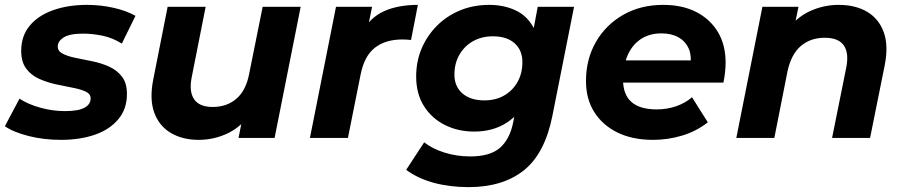

<svg xmlns="http://www.w3.org/2000/svg" viewBox="-35 -566 3714 788"><path d="M215 8Q144 8 81.5 -8Q19 -24 -15 -48L45 -161Q80 -138 130.5 -124Q181 -110 232 -110Q287 -110 312 -124Q337 -138 337 -162Q337 -181 316 -190.5Q295 -200 263 -206Q231 -212 194.5 -220Q158 -228 125.5 -242.5Q93 -257 72.5 -284.5Q52 -312 52 -357Q52 -418 86.5 -460Q121 -502 182.5 -524Q244 -546 322 -546Q378 -546 431 -534Q484 -522 521 -501L465 -387Q427 -411 385.5 -419.5Q344 -428 306 -428Q251 -428 226.5 -412.5Q202 -397 202 -375Q202 -356 222.5 -345.5Q243 -335 275 -328.5Q307 -322 344 -314.5Q381 -307 413 -292.5Q445 -278 465.5 -251.5Q486 -225 486 -180Q486 -119 450.5 -76.5Q415 -34 354 -13Q293 8 215 8Z M780 8Q714 8 666 -20.5Q618 -49 598 -104Q578 -159 594 -240L653 -538H809L752 -250Q740 -191 761.5 -159Q783 -127 838 -127Q896 -127 935.5 -161Q975 -195 988 -265L1043 -538H1199L1092 0H944L974 -152L996 -106Q958 -47 901 -19.5Q844 8 780 8Z M1237 0 1344 -538H1492L1461 -385L1447 -429Q1483 -494 1541 -520Q1599 -546 1680 -546L1652 -402Q1642 -403 1633.5 -403.5Q1625 -404 1616 -404Q1547 -404 1503.5 -370Q1460 -336 1445 -260L1393 0Z M1888 202Q1810 202 1744.5 184Q1679 166 1632 131L1706 18Q1738 44 1788.5 60Q1839 76 1895 76Q1976 76 2016.5 41Q2057 6 2071 -63L2090 -160L2126 -286L2150 -422L2172 -538H2321L2232 -90Q2201 65 2114.5 133.5Q2028 202 1888 202ZM1911 -26Q1845 -26 1791 -53Q1737 -80 1705 -130.5Q1673 -181 1673 -252Q1673 -314 1695.5 -367Q1718 -420 1758.5 -460.5Q1799 -501 1853.5 -523.5Q1908 -546 1973 -546Q2032 -546 2080 -524Q2128 -502 2154.5 -453Q2181 -404 2174 -322Q2168 -233 2135 -166.5Q2102 -100 2045.5 -63Q1989 -26 1911 -26ZM1953 -154Q1999 -154 2034 -174Q2069 -194 2089 -229.5Q2109 -265 2109 -311Q2109 -360 2077 -388.5Q2045 -417 1988 -417Q1942 -417 1906.5 -397Q1871 -377 1850.5 -341.5Q1830 -306 1830 -260Q1830 -211 1863 -182.5Q1896 -154 1953 -154Z M2645 8Q2561 8 2499.5 -22Q2438 -52 2404 -106Q2370 -160 2370 -233Q2370 -323 2410.5 -393.5Q2451 -464 2522.5 -505Q2594 -546 2687 -546Q2766 -546 2823 -516.5Q2880 -487 2911.5 -434.5Q2943 -382 2943 -309Q2943 -288 2940.5 -267Q2938 -246 2934 -227H2489L2505 -318H2861L2797 -290Q2805 -335 2792 -365.5Q2779 -396 2750 -412.5Q2721 -429 2680 -429Q2629 -429 2593.5 -404.5Q2558 -380 2540 -337Q2522 -294 2522 -240Q2522 -178 2556.5 -147.5Q2591 -117 2661 -117Q2702 -117 2740 -130Q2778 -143 2805 -167L2870 -64Q2823 -27 2764.5 -9.5Q2706 8 2645 8Z M3407 -546Q3476 -546 3524 -517.5Q3572 -489 3592 -434Q3612 -379 3596 -298L3536 0H3380L3438 -288Q3450 -347 3428.5 -379Q3407 -411 3350 -411Q3291 -411 3251.5 -377Q3212 -343 3197 -273L3143 0H2987L3094 -538H3242L3211 -386L3189 -432Q3228 -491 3285.5 -518.5Q3343 -546 3407 -546Z"/></svg>

Font: MOST Montserrat
Style: Bold Italic
Weight: 700
Italic angle: -11.3°
Designer: Julieta Ulanovsky
Foundry: Julieta Ulanovsky
Version: Version 8.000;March 11, 2024;FontCreator 15.0.0.2926 64-bit